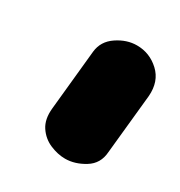

<svg xmlns="http://www.w3.org/2000/svg" viewBox="-87 -1068 402 428"><g transform="rotate(30 114.0 -854.5)"><path d="M135.5 -705Q116.5 -705 96.5 -713.5Q76.5 -722 64.2 -740.5Q52 -759 55 -788L70.5 -943Q73.5 -971 98 -987.5Q122.5 -1004 148.5 -1004Q181.5 -1004 206 -981.2Q230.5 -958.5 227.5 -919.5L212 -766Q210 -735.5 185.2 -720.2Q160.5 -705 135.5 -705Z"/></g></svg>

Font: Edu SA Hand
Style: Bold
Weight: 700
Designer: Tina and Corey Anderson, Eben Sorkin, Mirko Velimirovic
Foundry: Google for Education
Version: Version 2.000